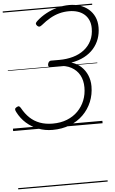

<svg xmlns="http://www.w3.org/2000/svg" viewBox="-85 -1053 950 1591"><g transform="rotate(-5 390.0 -257.5)"><path d="M327 19Q264 19 209 -2Q154 -23 110.5 -61.5Q67 -100 39 -155Q31 -170 32 -179Q33 -188 46 -195Q60 -203 67 -199.5Q74 -196 81 -184Q108 -135 143.5 -101.5Q179 -68 226 -50.5Q273 -33 333 -33Q399 -33 452 -54Q505 -75 542.5 -113Q580 -151 600 -201Q620 -251 620 -309Q620 -368 596 -411.5Q572 -455 527 -479.5Q482 -504 417 -504H348Q341 -504 338 -510Q335 -516 337 -528Q341 -542 348 -548Q355 -554 362 -554H433Q494 -554 547 -569Q600 -584 639.5 -614.5Q679 -645 701 -689.5Q723 -734 723 -792Q723 -830 710 -859.5Q697 -889 673.5 -909Q650 -929 618 -939Q586 -949 548 -949Q505 -949 466 -938.5Q427 -928 390 -907Q353 -886 314 -854Q300 -843 291.5 -843Q283 -843 273 -853Q264 -864 265.5 -872.5Q267 -881 281 -893Q316 -925 360.5 -949Q405 -973 454 -986.5Q503 -1000 554 -1000Q601 -1000 642 -986.5Q683 -973 714 -946.5Q745 -920 762.5 -882Q780 -844 780 -795Q780 -744 764 -699.5Q748 -655 716.5 -619Q685 -583 638.5 -558.5Q592 -534 530 -523Q576 -510 609.5 -479Q643 -448 661 -405.5Q679 -363 679 -314Q679 -245 654 -184.5Q629 -124 582.5 -78Q536 -32 471 -6.5Q406 19 327 19ZM0 475H744V485H0ZM0 -20H744V0H0ZM0 -505H744V-500H0ZM0 -995H744V-985H0Z"/></g></svg>

Font: Playwrite SK Guides
Style: Regular
Weight: 400
Designer: Veronika Burian, José Scaglione
Foundry: TypeTogether
Version: Version 1.003